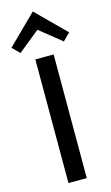

<svg xmlns="http://www.w3.org/2000/svg" viewBox="-193 -1161 700 1215"><g transform="rotate(-15 157.0 -553.0)"><path d="M346 -920 299 -873 157 -987H155L15 -873L-32 -920L157 -1106H159ZM215 0H95V-810H215Z"/></g></svg>

Font: Sinkin Sans 500 Medium
Style: 500 Medium
Weight: 500
Designer: Keith Bates
Foundry: K-Type
Version: Sinkin Sans (version 1.0)  by Keith Bates   •   © 2014   www